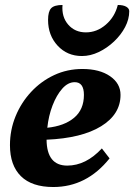

<svg xmlns="http://www.w3.org/2000/svg" viewBox="-20 -739 539 771"><path d="M194 12Q108 12 64 -31.5Q20 -75 20 -156Q20 -217 42.5 -272Q65 -327 105 -370Q145 -413 197.5 -437.5Q250 -462 311 -462Q380 -462 422 -433Q464 -404 464 -358Q464 -280 386 -232Q308 -184 167 -178Q168 -74 250 -74Q325 -74 389 -143L420 -103Q328 12 194 12ZM280 -409Q253 -409 230 -383Q207 -357 191 -315.5Q175 -274 170 -226Q238 -233 277.5 -266Q317 -299 317 -358Q317 -409 280 -409ZM309 -514Q250 -514 211.5 -555.5Q173 -597 173 -659Q173 -693 185.5 -706Q198 -719 231 -719Q227 -671 254 -640Q281 -609 325 -609Q369 -609 405 -640Q441 -671 453 -719Q475 -719 487 -712Q499 -705 499 -694Q499 -662 482.5 -630.5Q466 -599 438 -572.5Q410 -546 376.5 -530Q343 -514 309 -514Z"/></svg>

Font: Petrona ExtraBold
Style: Italic
Weight: 800
Italic angle: -9°
Designer: Ringo R. Seeber
Foundry: Ringo R. Seeber
Version: Version 2.001; ttfautohint (v1.8.3)